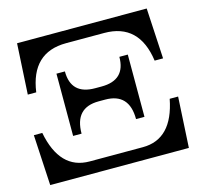

<svg xmlns="http://www.w3.org/2000/svg" viewBox="-105 -849 1023 966"><g transform="rotate(-15 406.0 -366.0)"><path d="M739.3 -732.4 753.9 -468.8H710Q682.1 -668.9 501 -668.9H302.2Q121.1 -668.9 93.3 -468.8H49.3L64 -732.4ZM418.5 -412.1Q543.5 -412.1 543.5 -533.2H587.4V-209H543.5Q543.5 -343.8 418.5 -343.8H384.8Q259.8 -343.8 259.8 -209H215.8V-533.2H259.8Q259.8 -412.1 384.8 -412.1ZM540 -63.5Q694.8 -63.5 733.4 -263.7H777.3L762.7 0H40.5L25.9 -263.7H69.8Q108.4 -63.5 263.2 -63.5Z"/></g></svg>

Font: Munson
Style: Bold
Weight: 700
Designer: Paul James MIller
Foundry: High-Logic / Made with FontCreator
Version: Version 2.10;May 5, 2019;FontCreator 11.5.0.2430 64-bit